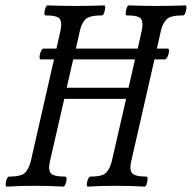

<svg xmlns="http://www.w3.org/2000/svg" viewBox="-20 -688 711 711"><path d="M5 3Q1 3 1 -6Q1 -15 5 -24.5Q9 -34 13 -34Q59 -34 73 -48.5Q87 -63 94 -91L180 -468H131Q126 -468 126.5 -478Q127 -488 131.5 -498Q136 -508 141 -508H189L204 -575Q210 -602 202.5 -616.5Q195 -631 148 -631Q144 -631 144.5 -640.5Q145 -650 148.5 -659Q152 -668 156 -668Q182 -667 208.5 -666.5Q235 -666 261 -666Q287 -666 313.5 -666.5Q340 -667 365 -668Q370 -668 369.5 -659Q369 -650 365.5 -640.5Q362 -631 358 -631Q311 -631 296.5 -616.5Q282 -602 276 -575L261 -508H490L505 -575Q511 -602 503.5 -616.5Q496 -631 449 -631Q445 -631 445.5 -640.5Q446 -650 449.5 -659Q453 -668 457 -668Q483 -667 509.5 -666.5Q536 -666 562 -666Q588 -666 614 -666.5Q640 -667 666 -668Q671 -668 670.5 -659Q670 -650 666.5 -640.5Q663 -631 658 -631Q612 -631 597.5 -617Q583 -603 576 -575L561 -508H601Q607 -508 606 -498Q605 -488 600.5 -478Q596 -468 590 -468H552L466 -91Q459 -63 468 -48.5Q477 -34 523 -34Q527 -34 526.5 -24.5Q526 -15 523 -6Q520 3 515 3Q463 0 410 0Q359 0 305 3Q301 3 301.5 -6Q302 -15 306 -24.5Q310 -34 314 -34Q359 -34 373 -48.5Q387 -63 394 -91L447 -322H218L165 -91Q158 -63 166.5 -48.5Q175 -34 222 -34Q227 -34 226.5 -24.5Q226 -15 222.5 -6Q219 3 214 3Q162 0 110 0Q58 0 5 3ZM227 -363H456L480 -468H251Z"/></svg>

Font: Junicode Two Beta Condensed
Style: Italic
Weight: 400
Width: 3
Italic angle: -9°
Version: Version 1.053; ttfautohint (v1.8.4)